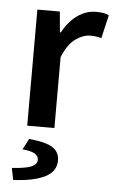

<svg xmlns="http://www.w3.org/2000/svg" viewBox="-53 -540 481 809"><g transform="rotate(5 187.5 -135.0)"><path d="M73 0V-491H168L176 -404H180Q206 -452 242.5 -477.5Q279 -503 319 -503Q338 -503 351 -501Q364 -499 375 -493L352 -395Q340 -398 330 -399.5Q320 -401 304 -401Q275 -401 243 -378.5Q211 -356 188 -300V0ZM34 233 24 183Q85 179 107.5 168.5Q130 158 130 140Q130 123 113.5 113.5Q97 104 62 101L86 55Q159 62 187 81Q215 100 215 135Q215 182 167.5 205.5Q120 229 34 233Z"/></g></svg>

Font: Source Sans 3 SemiBold
Style: Regular
Weight: 600
Designer: Paul D. Hunt
Foundry: Adobe
Version: Version 3.046;hotconv 1.0.118;makeotfexe 2.5.65603